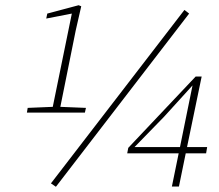

<svg xmlns="http://www.w3.org/2000/svg" viewBox="-20 -703 840 735"><path d="M83 -272 86 -290 182 -294 255 -651 157 -632 161 -651 281 -683 291 -679 270 -587 211 -294 309 -290 305 -272ZM194 12 175 -1 686 -665 704 -651ZM638 11 664 -116H467L471 -137L729 -410H752L696 -140H773L769 -116H691L665 11ZM608 -256 495 -140H669L717 -376Z"/></svg>

Font: Source Serif 4 SmText ExtraLight
Style: Italic
Weight: 200
Italic angle: -12°
Designer: Frank Grießhammer
Foundry: Adobe
Version: Version 4.005;hotconv 1.1.0;makeotfexe 2.6.0